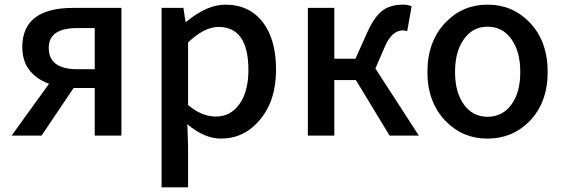

<svg xmlns="http://www.w3.org/2000/svg" viewBox="-20 -584 2427 827"><path d="M388 -463H312Q190 -463 190 -378Q190 -286 312 -286H388ZM503 -550V0H388V-205H297L159 0H30L191 -223Q76 -267 76 -381Q76 -550 295 -550Z M676 -550H770L779 -490H782Q871 -564 951 -564Q1054 -564 1113 -487Q1169 -413 1169 -284Q1169 -148 1097 -65Q1030 13 932 13Q860 13 787 -49L790 45V223H676ZM1010 -134Q1050 -188 1050 -282Q1050 -468 921 -468Q860 -468 790 -401V-132Q848 -82 910 -82Q972 -82 1010 -134Z M1784 0H1658L1513 -239H1420V0H1306V-550H1420V-331H1511L1563 -447Q1594 -515 1631 -541Q1664 -564 1717 -564Q1736 -564 1753 -557L1734 -450Q1724 -453 1715 -453Q1668 -453 1638 -384L1597 -289Z M1900 -62Q1821 -143 1821 -274Q1821 -407 1900 -488Q1973 -564 2080 -564Q2187 -564 2261 -488Q2339 -407 2339 -274Q2339 -143 2261 -62Q2187 13 2080 13Q1973 13 1900 -62ZM2183 -134Q2221 -186 2221 -274Q2221 -362 2183 -415Q2145 -469 2080 -469Q2016 -469 1978 -415Q1940 -362 1940 -274Q1940 -187 1978 -134Q2016 -81 2080 -81Q2145 -81 2183 -134Z"/></svg>

Font: Noto Sans S Chinese Medium
Style: Regular
Weight: 500
Designer: Ryoko NISHIZUKA  (kana & ideographs); Paul D. Hunt (Latin, Greek & Cyrillic); Wenlong ZHANG  (bopomofo); Sandoll Communi
Foundry: Adobe Systems Incorporated
Version: Version 1.000;PS 1;hotconv 1.0.78;makeotf.lib2.5.61930